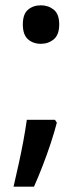

<svg xmlns="http://www.w3.org/2000/svg" viewBox="-20 -572 313 723"><path d="M66 -480Q66 -519 85.5 -535.5Q105 -552 134 -552Q162 -552 182.5 -535.5Q203 -519 203 -480Q203 -441 182.5 -424Q162 -407 134 -407Q105 -407 85.5 -424Q66 -441 66 -480ZM194 -110Q185 -75 171 -32.5Q157 10 140.5 52.5Q124 95 108 131H31Q40 92 50 47Q60 2 68 -41.5Q76 -85 81 -121H187Z"/></svg>

Font: Noto Sans Syriac Medium
Style: Regular
Weight: 500
Designer: Patrick Giasson and the Monotype Design Team
Foundry: Monotype Imaging Inc.
Version: Version 3.000; ttfautohint (v1.8.4.7-5d5b)